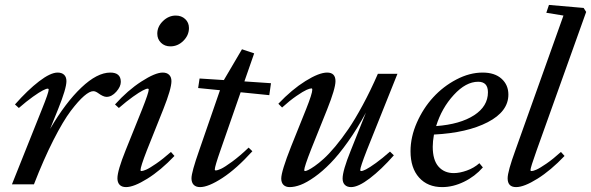

<svg xmlns="http://www.w3.org/2000/svg" viewBox="-20 -745 2389 776"><path d="M28.3 0 149.4 -303.2Q176.8 -371.1 176.8 -382.8Q176.8 -386.7 172.4 -386.7Q167 -386.7 153.1 -379.6Q139.2 -372.6 113 -354Q86.9 -335.4 56.2 -308.6L40.5 -322.8Q91.8 -380.9 137.9 -416.3Q184.1 -451.7 212.9 -451.7Q230 -451.7 239.3 -442.6Q248.5 -433.6 248.5 -417Q248.5 -387.2 214.8 -303.7L182.6 -224.1Q244.6 -330.1 308.6 -390.9Q372.6 -451.7 425.8 -451.7Q468.3 -451.7 468.3 -414.1Q468.3 -395 450 -374.3Q431.6 -353.5 410.6 -353.5Q397.5 -353.5 377.4 -368.2Q366.2 -376.5 356.9 -376.5Q342.3 -376.5 319.6 -356.9Q296.9 -337.4 266.1 -296.9Q235.4 -256.3 196 -179Q156.7 -101.6 117.2 0Z M668.5 -557.6Q645.5 -557.6 630.6 -572.3Q615.7 -586.9 615.7 -608.9Q615.7 -637.7 638.7 -659.9Q661.6 -682.1 690.4 -682.1Q713.4 -682.1 728.5 -668Q743.7 -653.8 743.7 -631.8Q743.7 -602.5 721.2 -580.1Q698.7 -557.6 668.5 -557.6ZM489.3 11.2Q472.7 11.2 463.6 2Q454.6 -7.3 454.6 -24.4Q454.6 -55.2 487.8 -137.7L554.2 -302.7Q581.1 -370.6 581.1 -382.8Q581.1 -386.7 576.7 -386.7Q571.3 -386.7 557.4 -379.6Q543.5 -372.6 517.3 -354Q491.2 -335.4 460.4 -308.6L444.8 -322.8Q496.1 -379.9 551.8 -415.8Q607.4 -451.7 637.7 -451.7Q654.3 -451.7 663.6 -442.6Q672.9 -433.6 672.9 -417Q672.9 -386.2 640.1 -303.7L573.2 -136.2Q547.9 -70.8 547.9 -57.6Q547.9 -53.7 551.3 -53.7Q557.6 -53.7 570.8 -59.3Q584 -64.9 611.3 -83.7Q638.7 -102.5 670.9 -130.9L685.1 -114.7Q629.9 -56.6 575.4 -22.7Q521 11.2 489.3 11.2Z M788.6 11.2Q772 11.2 762.9 2Q753.9 -7.3 753.9 -24.4Q753.9 -48.8 785.2 -137.7L869.1 -380.4L780.8 -389.2L786.6 -427.7L884.8 -421.4L958 -545.9L1007.3 -529.3L967.8 -416L1075.2 -408.7L1068.4 -360.4L952.6 -372.1L871.6 -139.2Q848.1 -72.3 848.1 -60.1Q848.1 -56.2 852.1 -56.2Q858.9 -56.2 873.3 -62.7Q887.7 -69.3 918.5 -91.8Q949.2 -114.3 984.9 -148.4L1000 -133.8Q936 -63 879.2 -25.9Q822.3 11.2 788.6 11.2Z M1150.9 11.2Q1134.8 11.2 1125.7 2.2Q1116.7 -6.8 1116.7 -23.4Q1116.7 -52.2 1156.7 -153.3L1217.3 -304.2Q1242.2 -366.7 1242.2 -382.8Q1242.2 -387.7 1238.8 -387.7Q1232.4 -387.7 1219 -381.8Q1205.6 -376 1178.5 -357.4Q1151.4 -338.9 1120.1 -310.5L1105 -325.7Q1159.7 -383.3 1214.6 -417.5Q1269.5 -451.7 1302.2 -451.7Q1335.9 -451.7 1335.9 -417Q1335.9 -387.2 1302.2 -302.7L1238.3 -143.6Q1209.5 -70.3 1209.5 -57.1Q1209.5 -53.7 1213.4 -53.7Q1216.8 -53.7 1225.8 -57.9Q1234.9 -62 1251.7 -73.7Q1268.6 -85.4 1288.3 -103.3Q1308.1 -121.1 1334.5 -152.3Q1360.8 -183.6 1387.7 -222.9Q1414.6 -262.2 1446 -320.3Q1477.5 -378.4 1507.3 -446.8H1586.4L1462.4 -137.2Q1436 -69.3 1436 -58.1Q1436 -53.7 1439.9 -53.7Q1445.8 -53.7 1459.5 -60.5Q1473.1 -67.4 1499.3 -86.2Q1525.4 -105 1556.2 -132.3L1571.8 -117.2Q1521 -59.6 1474.6 -24.2Q1428.2 11.2 1398.9 11.2Q1382.8 11.2 1373.8 2.2Q1364.7 -6.8 1364.7 -23.4Q1364.7 -55.2 1397.5 -136.2L1459 -290Q1423.8 -224.6 1386.2 -171.9Q1348.6 -119.1 1315.9 -85.7Q1283.2 -52.2 1251.5 -29.8Q1219.7 -7.3 1195.3 2Q1170.9 11.2 1150.9 11.2Z M1767.1 11.2Q1708.5 11.2 1673.8 -27.3Q1639.2 -65.9 1639.2 -133.8Q1639.2 -191.4 1664.8 -249.5Q1690.4 -307.6 1731 -351.8Q1771.5 -396 1824.7 -423.8Q1877.9 -451.7 1930.7 -451.7Q1979.5 -451.7 2007.1 -426.8Q2034.7 -401.9 2034.7 -362.8Q2034.7 -294.4 1951.4 -251.2Q1868.2 -208 1733.9 -201.2Q1729 -173.3 1729 -151.9Q1729 -98.1 1752.2 -71.8Q1775.4 -45.4 1814 -45.4Q1837.9 -45.4 1866.7 -55.7Q1895.5 -65.9 1917.5 -85.4L1931.6 -68.4Q1899.4 -31.7 1855.2 -10.3Q1811 11.2 1767.1 11.2ZM1912.6 -414.6Q1862.8 -414.6 1814 -361.3Q1765.1 -308.1 1742.7 -235.4Q1839.8 -242.7 1896 -279.1Q1952.1 -315.4 1952.1 -372.1Q1952.1 -414.6 1912.6 -414.6Z M2065.9 11.2Q2031.7 11.2 2031.7 -24.4Q2031.7 -51.8 2063 -137.7L2257.3 -682.1L2188 -693.4L2198.7 -725.1L2338.9 -712.9L2349.1 -696.8L2148.4 -135.7Q2124 -67.4 2124 -57.6Q2124 -53.7 2128.9 -53.7Q2134.8 -53.7 2147.9 -59.3Q2161.1 -64.9 2188.5 -83.7Q2215.8 -102.5 2247.1 -130.9L2261.7 -114.7Q2206.5 -56.6 2152.3 -22.7Q2098.1 11.2 2065.9 11.2Z"/></svg>

Font: Elstob 10pt Medium
Style: Italic
Weight: 500
Italic angle: -20°
Designer: Peter S. Baker
Version: Version 1.015